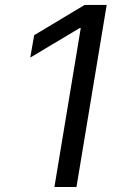

<svg xmlns="http://www.w3.org/2000/svg" viewBox="-20 -747 504 767"><path d="M406.2 -727.3H318.2L116.5 -606.5L100.9 -517L298.3 -634.9H302.6L197.4 0H285.5Z"/></svg>

Font: Magic Ui Pro
Style: Italic
Weight: 400
Italic angle: -9.39999°
Designer: Stefan Endress, Andreas Faust
Version: Version 1.000;FEAKit 1.0